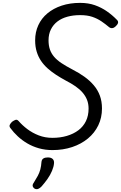

<svg xmlns="http://www.w3.org/2000/svg" viewBox="-20 -1023 840 1333"><path d="M344 19Q294 19 250 6.5Q206 -6 169.5 -27.5Q133 -49 103.5 -76.5Q74 -104 52 -134Q43 -146 48 -156.5Q53 -167 63 -177Q78 -188 88.5 -191Q99 -194 109 -183Q135 -153 170 -126.5Q205 -100 249 -83Q293 -66 344 -66Q398 -66 444 -79.5Q490 -93 524 -118.5Q558 -144 576.5 -182Q595 -220 595 -269Q595 -302 584.5 -329Q574 -356 554 -379.5Q534 -403 504.5 -423.5Q475 -444 436 -464Q401 -483 369.5 -503.5Q338 -524 311.5 -547.5Q285 -571 265.5 -599.5Q246 -628 235 -663.5Q224 -699 224 -743Q224 -800 246 -848Q268 -896 309.5 -930.5Q351 -965 408.5 -984Q466 -1003 536 -1003Q593 -1003 638.5 -987Q684 -971 722 -944.5Q760 -918 791 -886Q802 -876 799.5 -864.5Q797 -853 784 -841Q773 -830 761 -828Q749 -826 738 -834Q712 -856 684 -875Q656 -894 621 -906Q586 -918 536 -918Q488 -918 448 -907Q408 -896 379 -874Q350 -852 333.5 -819Q317 -786 317 -743Q317 -707 326.5 -679.5Q336 -652 355.5 -629Q375 -606 406.5 -585Q438 -564 482 -541Q529 -517 566.5 -490Q604 -463 631.5 -430.5Q659 -398 673.5 -358.5Q688 -319 688 -270Q688 -206 662.5 -153Q637 -100 590.5 -61.5Q544 -23 481 -2Q418 19 344 19ZM221 287Q209 279 207 268.5Q205 258 214 246Q231 219 242.5 197.5Q254 176 260 153Q266 130 268 101Q270 84 281.5 77Q293 70 312 70Q335 70 346 81Q357 92 355 111Q353 135 341 163.5Q329 192 310 219Q291 246 269 271Q257 284 245 288.5Q233 293 221 287Z"/></svg>

Font: Playwrite AU SA
Style: Regular
Weight: 400
Designer: Veronika Burian, José Scaglione
Foundry: TypeTogether
Version: Version 1.002